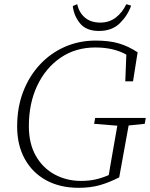

<svg xmlns="http://www.w3.org/2000/svg" viewBox="-20 -883 717 918"><path d="M62 -278Q62 -370 91 -445Q120 -520 171.5 -575Q223 -630 291 -659.5Q359 -689 437 -689Q502 -689 548 -675.5Q594 -662 638 -633L616 -494H579L584 -622Q523 -656 436 -656Q341 -656 269.5 -607Q198 -558 158 -473.5Q118 -389 118 -280Q118 -196 151.5 -137.5Q185 -79 242 -48.5Q299 -18 367 -18Q405 -18 436.5 -25Q468 -32 500 -46L508 -94Q516 -141 524.5 -188.5Q533 -236 541 -282L430 -291L435 -319H677L672 -291L595 -283L550 -35Q501 -10 456.5 2.5Q412 15 356 15Q267 15 201 -21Q135 -57 98.5 -123Q62 -189 62 -278ZM453 -735Q392 -735 362.5 -771.5Q333 -808 328 -854L349 -863Q358 -823 386 -799Q414 -775 460 -775Q502 -775 533.5 -799Q565 -823 584 -863L607 -856Q590 -808 552.5 -771.5Q515 -735 453 -735Z"/></svg>

Font: Source Serif Pro Light
Style: Italic
Weight: 300
Italic angle: -12°
Designer: Frank Grießhammer
Foundry: Adobe Systems Incorporated
Version: Version 3.001;hotconv 1.0.111;makeotfexe 2.5.65597